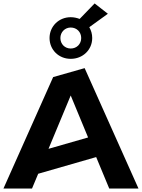

<svg xmlns="http://www.w3.org/2000/svg" viewBox="-29 -1096 825 1116"><path d="M382 -754C453 -754 507 -807 507 -875C507 -898 501 -919 490 -938L598 -1016L521 -1076L434 -986C418 -992 401 -996 382 -996C312 -996 259 -942 259 -875C259 -807 312 -754 382 -754ZM382 -936C417 -936 443 -910 443 -875C443 -840 417 -814 382 -814C348 -814 322 -840 322 -875C322 -910 349 -936 382 -936ZM157 0 193 -86 530 -183 606 0H776L463 -700L280 -648L-9 0ZM382 -541 483 -297 253 -231Z"/></svg>

Font: Talent SemiBold
Style: Bold
Weight: 700
Designer: Mike Powis
Version: Version 1.001;hotconv 1.0.109;makeotfexe 2.5.65596